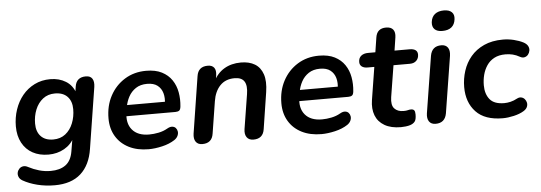

<svg xmlns="http://www.w3.org/2000/svg" viewBox="-55 -889 3513 1247"><g transform="rotate(-5 1701.5 -265.5)"><path d="M256 190Q196 190 142.5 176.5Q89 163 49 140Q32 130 26 115.5Q20 101 23 87Q26 73 36 62.5Q46 52 61 49.5Q76 47 94 57Q126 74 162.5 84.5Q199 95 238 95Q298 95 335 68Q372 41 382 -19L398 -114L406 -113Q382 -64 336 -38Q290 -12 233 -12Q174 -12 130 -36Q86 -60 61.5 -105.5Q37 -151 37 -213Q37 -270 54.5 -322Q72 -374 104.5 -413.5Q137 -453 183 -476Q229 -499 286 -499Q344 -499 387.5 -472Q431 -445 448 -392L436 -364L447 -437Q456 -497 518 -497Q547 -497 559.5 -478Q572 -459 567 -424L504 -26Q488 79 426 134.5Q364 190 256 190ZM272 -107Q319 -107 351.5 -132.5Q384 -158 401 -200.5Q418 -243 418 -292Q418 -344 389.5 -374Q361 -404 308 -404Q262 -404 229.5 -378.5Q197 -353 180 -311Q163 -269 163 -220Q163 -167 191.5 -137Q220 -107 272 -107Z M884 10Q810 10 755.5 -17.5Q701 -45 671 -95Q641 -145 641 -212Q641 -294 675.5 -358.5Q710 -423 771 -461Q832 -499 911 -499Q972 -499 1013 -478Q1054 -457 1078 -421.5Q1102 -386 1110 -341Q1118 -296 1113 -249Q1111 -228 1102 -222Q1093 -216 1077 -216H741L751 -288H1031L1014 -273Q1020 -313 1011 -344.5Q1002 -376 977.5 -395Q953 -414 910 -414Q866 -414 836 -394Q806 -374 789 -342.5Q772 -311 766 -275L761 -244Q749 -171 785 -128Q821 -85 895 -85Q925 -85 957 -91.5Q989 -98 1015 -113Q1034 -124 1048.5 -122.5Q1063 -121 1071.5 -111.5Q1080 -102 1082 -88.5Q1084 -75 1077.5 -60.5Q1071 -46 1055 -35Q1020 -12 972 -1Q924 10 884 10Z M1234 7Q1205 7 1191.5 -12.5Q1178 -32 1183 -66L1241 -435Q1250 -497 1313 -497Q1341 -497 1354 -480Q1367 -463 1362 -429L1352 -365L1348 -390Q1373 -443 1419.5 -471Q1466 -499 1529 -499Q1583 -499 1619.5 -477Q1656 -455 1671.5 -409.5Q1687 -364 1676 -293L1639 -55Q1630 7 1567 7Q1538 7 1524 -12.5Q1510 -32 1515 -66L1551 -291Q1560 -346 1542.5 -373.5Q1525 -401 1479 -401Q1420 -401 1384.5 -364Q1349 -327 1339 -263L1306 -55Q1297 7 1234 7Z M2011 10Q1937 10 1882.5 -17.5Q1828 -45 1798 -95Q1768 -145 1768 -212Q1768 -294 1802.5 -358.5Q1837 -423 1898 -461Q1959 -499 2038 -499Q2099 -499 2140 -478Q2181 -457 2205 -421.5Q2229 -386 2237 -341Q2245 -296 2240 -249Q2238 -228 2229 -222Q2220 -216 2204 -216H1868L1878 -288H2158L2141 -273Q2147 -313 2138 -344.5Q2129 -376 2104.5 -395Q2080 -414 2037 -414Q1993 -414 1963 -394Q1933 -374 1916 -342.5Q1899 -311 1893 -275L1888 -244Q1876 -171 1912 -128Q1948 -85 2022 -85Q2052 -85 2084 -91.5Q2116 -98 2142 -113Q2161 -124 2175.5 -122.5Q2190 -121 2198.5 -111.5Q2207 -102 2209 -88.5Q2211 -75 2204.5 -60.5Q2198 -46 2182 -35Q2147 -12 2099 -1Q2051 10 2011 10Z M2529 10Q2464 10 2422 -14.5Q2380 -39 2363.5 -82Q2347 -125 2356 -182L2390 -395H2346Q2322 -395 2308.5 -405.5Q2295 -416 2295 -435Q2295 -461 2312 -475Q2329 -489 2358 -489H2405L2420 -585Q2429 -643 2488 -643Q2520 -643 2534 -625Q2548 -607 2543 -574L2530 -489H2628Q2653 -489 2666.5 -479.5Q2680 -470 2680 -450Q2680 -426 2664.5 -410.5Q2649 -395 2622 -395H2515L2482 -190Q2474 -138 2495 -115.5Q2516 -93 2554 -93Q2572 -93 2582.5 -96Q2593 -99 2603 -99Q2617 -99 2623.5 -91.5Q2630 -84 2630 -64Q2630 -30 2619 -17Q2608 -4 2589 2Q2577 6 2560 8Q2543 10 2529 10Z M2755 8Q2726 8 2712.5 -11.5Q2699 -31 2704 -65L2763 -435Q2774 -497 2835 -497Q2864 -497 2877.5 -478Q2891 -459 2886 -424L2827 -54Q2816 8 2755 8ZM2851 -589Q2817 -589 2800.5 -605.5Q2784 -622 2787 -652Q2791 -686 2813 -703.5Q2835 -721 2872 -721Q2906 -721 2923 -704.5Q2940 -688 2936 -658Q2932 -624 2910.5 -606.5Q2889 -589 2851 -589Z M3193 10Q3076 10 3018 -51.5Q2960 -113 2960 -213Q2960 -267 2976.5 -318.5Q2993 -370 3027 -410.5Q3061 -451 3113.5 -475Q3166 -499 3237 -499Q3273 -499 3308 -490.5Q3343 -482 3370 -468Q3390 -457 3397.5 -442.5Q3405 -428 3402.5 -413Q3400 -398 3391 -387Q3382 -376 3368 -372.5Q3354 -369 3338 -378Q3315 -391 3292.5 -396.5Q3270 -402 3245 -402Q3202 -402 3172 -386Q3142 -370 3123.5 -342.5Q3105 -315 3096.5 -282Q3088 -249 3088 -214Q3088 -157 3116.5 -122Q3145 -87 3211 -87Q3230 -87 3251.5 -92Q3273 -97 3297 -110Q3311 -117 3324 -114Q3337 -111 3346 -100.5Q3355 -90 3357.5 -76.5Q3360 -63 3354 -49Q3348 -35 3330 -24Q3304 -8 3265 1Q3226 10 3193 10Z"/></g></svg>

Font: Nunito Variable Extra Light
Style: Italic
Weight: 200
Italic angle: -9°
Designer: Vernon Adams
Foundry: Vernon Adams
Version: Version 3.602